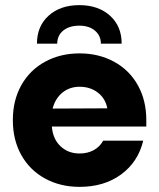

<svg xmlns="http://www.w3.org/2000/svg" viewBox="-20 -718 620 748"><path d="M290 -510Q365 -510 424.5 -477.5Q484 -445 517 -386Q550 -327 550 -250V-225H182Q186 -176 216 -148Q246 -120 290 -120Q321 -120 345 -133Q369 -146 382 -170H538Q518 -87 452 -38.5Q386 10 290 10Q215 10 155.5 -22.5Q96 -55 63 -114Q30 -173 30 -250Q30 -327 63 -386Q96 -445 155.5 -477.5Q215 -510 290 -510ZM398 -296Q391 -334 361.5 -357Q332 -380 290 -380Q251 -380 223 -357Q195 -334 185 -295ZM289 -618Q250 -618 226.5 -599Q203 -580 203 -548H124Q124 -616 169.5 -657Q215 -698 289 -698Q363 -698 408.5 -657Q454 -616 454 -548H373Q373 -579 350 -598.5Q327 -618 289 -618Z"/></svg>

Font: Goli Bold
Style: Regular
Weight: 700
Designer: jaikishan Patel
Foundry: MagicType
Version: Version 1.000